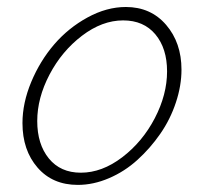

<svg xmlns="http://www.w3.org/2000/svg" viewBox="-20 -517 580 546"><path d="M201.2 8.8Q129.4 8.8 86.7 -40.5Q43.9 -89.8 43.9 -167Q43.9 -224.1 68.8 -283.9Q93.8 -343.8 134 -390.6Q174.3 -437.5 228.8 -467.3Q283.2 -497.1 337.9 -497.1Q408.7 -497.1 452.4 -446.3Q496.1 -395.5 496.1 -318.8Q496.1 -273.4 480.2 -225.6Q464.4 -177.7 435.8 -136.5Q407.2 -95.2 370.8 -62.3Q334.5 -29.3 290 -10.3Q245.6 8.8 201.2 8.8ZM210 -25.9Q270 -25.9 327.6 -69.8Q385.3 -113.8 420.2 -180.9Q455.1 -248 455.1 -314Q455.1 -379.4 421.9 -419.2Q388.7 -459 330.1 -459Q270.5 -459 213.1 -415.3Q155.8 -371.6 120.8 -304.9Q85.9 -238.3 85.9 -172.9Q85.9 -106.9 118.9 -66.4Q151.9 -25.9 210 -25.9Z"/></svg>

Font: Comic Neue Light
Style: Italic
Weight: 300
Italic angle: -12°
Designer: Craig Rozynski
Foundry: Craig Rozynski
Version: Version 2.003;hotconv 1.0.109;makeotfexe 2.5.65596